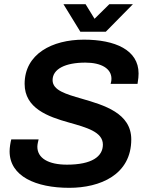

<svg xmlns="http://www.w3.org/2000/svg" viewBox="-20 -888 707 920"><path d="M617 -868H504L433 -798L390 -868H284L365 -736H487ZM312 12C459 12 609 -50 609 -220C609 -346 479 -384 372 -415C296 -437 232 -455 232 -504C232 -558 294 -588 389 -588C466 -588 514 -559 514 -511C514 -507 514 -500 510 -486H639C643 -510 644 -524 644 -536C644 -649 531 -698 382 -698C229 -698 98 -629 98 -486C98 -369 210 -329 310 -301C395 -277 473 -256 473 -195C473 -138 420 -99 301 -99C212 -99 159 -130 159 -185C159 -196 163 -212 165 -220H34C30 -205 26 -181 26 -163C26 -43 152 12 312 12Z"/></svg>

Font: Archivo SemiBold
Style: Italic
Weight: 600
Italic angle: -10°
Designer: Hector Gatti
Foundry: Omnibus-Type
Version: Version 2.001